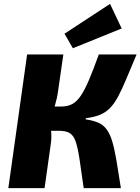

<svg xmlns="http://www.w3.org/2000/svg" viewBox="-20 -971 725 991"><path d="M685 -690Q654 -616 631.5 -562.5Q609 -509 589.5 -472.5Q570 -436 548 -413.5Q526 -391 496 -378.5Q466 -366 423 -361L422 -355Q462 -349 488 -337.5Q514 -326 531 -302.5Q548 -279 559.5 -240.5Q571 -202 581 -143Q591 -84 604 0H412Q399 -94 390 -152.5Q381 -211 370 -242Q359 -273 339 -284.5Q319 -296 283 -296L294 -421Q329 -421 353 -434Q377 -447 397.5 -477.5Q418 -508 440 -560Q462 -612 490 -690ZM307 -690 280 -503Q275 -465 263 -424.5Q251 -384 233 -355Q241 -327 244 -292.5Q247 -258 242 -227L210 0H23L120 -690ZM341 -421 324 -296H205L222 -421ZM548 -951 608 -824 356 -722 313 -797Z"/></svg>

Font: Exo 2 ExtraBold
Style: Italic
Weight: 800
Italic angle: -8°
Designer: Natanael Gama
Foundry: Natanael Gama
Version: Version 2.010